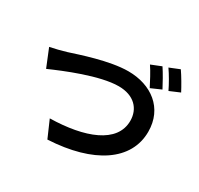

<svg xmlns="http://www.w3.org/2000/svg" viewBox="-177 -1068 1355 1306"><g transform="rotate(30 500.0 -415.0)"><path d="M36 -533 93 -393C197 -439 433 -538 581 -538C702 -538 766 -467 766 -373C766 -198 553 -119 283 -114L341 19C693 1 909 -144 909 -370C909 -555 767 -659 587 -659C439 -659 236 -588 160 -564C123 -553 73 -540 36 -533ZM770 -804 690 -772C717 -733 748 -673 769 -632L849 -667C830 -704 795 -767 770 -804ZM888 -849 809 -817C836 -779 869 -721 889 -679L969 -713C951 -748 914 -812 888 -849Z"/></g></svg>

Font: Source Han Sans JP
Style: Bold
Weight: 700
Designer: Ryoko NISHIZUKA 西塚涼子 (kana, bopomofo & ideographs); Paul D. Hunt (Latin, Greek & Cyrillic); Sandoll Communications 산돌커뮤니
Foundry: Adobe
Version: Version 2.002;hotconv 1.0.116;makeotfexe 2.5.65601